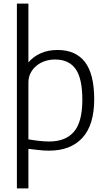

<svg xmlns="http://www.w3.org/2000/svg" viewBox="-20 -828 591 1068"><path d="M74 -808H138V-481Q165 -513 206 -531.5Q247 -550 300 -550Q401 -550 452.5 -483Q504 -416 504 -276Q504 -133 438.5 -61.5Q373 10 253 10Q224 10 194 6.5Q164 3 138 0V220H74ZM254 -41Q345 -41 391.5 -95.5Q438 -150 438 -272Q438 -392 400.5 -444.5Q363 -497 286 -497Q256 -497 229.5 -488Q203 -479 182.5 -462Q162 -445 150 -421.5Q138 -398 138 -368V-53Q166 -48 196 -44.5Q226 -41 254 -41Z"/></svg>

Font: Encode Sans Narrow
Style: Light
Weight: 300
Designer: Pablo Impallari, Andres Torresi
Foundry: Pablo Impallari, Andres Torresi
Version: Version 1.000; ttfautohint (v1.00) -l 8 -r 50 -G 200 -x 14 -